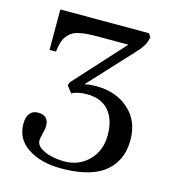

<svg xmlns="http://www.w3.org/2000/svg" viewBox="-106 -781 803 885"><g transform="rotate(15 295.5 -338.5)"><path d="M44.9 -139.2Q44.9 -171.4 58.6 -188.7Q72.3 -206.1 97.2 -206.1Q148.9 -206.1 148.9 -154.8Q148.9 -143.1 142.6 -118.7Q136.2 -94.2 136.2 -84Q136.2 -56.2 176.3 -38.1Q216.3 -20 272 -20Q339.8 -20 387 -66.7Q434.1 -113.3 434.1 -188Q434.1 -263.2 397.7 -304.7Q361.3 -346.2 294.9 -346.2Q248 -346.2 221.2 -331.1L196.8 -362.8L201.2 -377.9L418 -616.2H275.9Q244.6 -616.2 223.4 -614.7Q202.1 -613.3 182.4 -608.6Q162.6 -604 150.4 -595.9Q138.2 -587.9 127.9 -574.7Q117.7 -561.5 112.3 -543.2Q106.9 -524.9 104 -499H73.2V-691.9H496.1L506.8 -674.8L502 -655.8Q499 -645 491 -632.3Q482.9 -619.6 475.3 -610.8Q467.8 -602.1 453.1 -585.9L271 -389.2L272.9 -387.2Q284.7 -393.1 327.1 -393.1Q419.9 -393.1 480.5 -339.1Q541 -285.2 541 -194.8Q541 -160.2 533 -130.4Q524.9 -100.6 504.9 -73.2Q484.9 -45.9 454.3 -26.6Q423.8 -7.3 376 3.9Q328.1 15.1 267.1 15.1Q169.4 15.1 107.2 -25.4Q44.9 -65.9 44.9 -139.2Z"/></g></svg>

Font: Heuristica
Style: Regular
Weight: 400
Version: Version 1.0.2